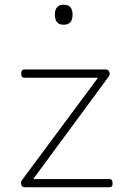

<svg xmlns="http://www.w3.org/2000/svg" viewBox="-20 -795 535 815"><path d="M88 0Q72 0 70 -11.5Q68 -23 73 -30L396 -465H85Q77 -465 73.5 -469Q70 -473 70 -483Q70 -491 73.5 -495.5Q77 -500 85 -500H429Q437 -500 441 -495Q445 -490 445.5 -483Q446 -476 440 -468L121 -35H443Q451 -35 454.5 -30.5Q458 -26 458 -15Q458 -8 454.5 -4Q451 0 443 0ZM250 -690Q231 -690 222 -701Q213 -712 213 -733Q213 -754 222.5 -764.5Q232 -775 250 -775Q269 -775 278.5 -764.5Q288 -754 288 -733Q288 -711 278.5 -700.5Q269 -690 250 -690Z"/></svg>

Font: Playwrite BR Thin
Style: Regular
Weight: 250
Version: Version 1.003